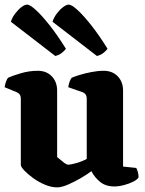

<svg xmlns="http://www.w3.org/2000/svg" viewBox="-20 -806 626 830"><path d="M227 4Q202 4 174.5 -7.5Q147 -19 123.5 -36Q100 -53 85 -69Q70 -85 70 -93V-379Q70 -400 53 -407L0 -429Q2 -443 6.5 -454.5Q11 -466 15 -470Q32 -478 69 -489Q106 -500 143 -500Q181 -500 204 -476Q227 -452 227 -414V-127Q237 -119 252 -106.5Q267 -94 275 -94Q285 -94 310 -101Q335 -108 355 -119V-379Q355 -400 338 -407L275 -429Q277 -443 281.5 -454.5Q286 -466 290 -470Q301 -475 324 -482Q347 -489 375 -494.5Q403 -500 428 -500Q466 -500 489 -476Q512 -452 512 -414V-86L569 -80Q572 -75 575.5 -64Q579 -53 579 -39Q574 -30 556.5 -21Q539 -12 516.5 -6Q494 0 474 0Q437 0 413 -19.5Q389 -39 375 -66Q358 -53 330 -36.5Q302 -20 274 -8Q246 4 227 4ZM219 -564 27 -712Q33 -731 46 -748Q59 -765 73 -775.5Q87 -786 97 -786Q110 -786 136 -762Q162 -738 195.5 -695.5Q229 -653 265 -595Q260 -588 248 -578Q236 -568 219 -564ZM399 -564 207 -712Q213 -731 226 -748Q239 -765 253 -775.5Q267 -786 277 -786Q290 -786 316 -762Q342 -738 375.5 -695.5Q409 -653 445 -595Q440 -588 428 -578Q416 -568 399 -564Z"/></svg>

Font: Texturina 72pt Black
Style: Regular
Weight: 900
Designer: Guillermo Torres Carreño
Foundry: Omnibus-Type
Version: Version 1.002; ttfautohint (v1.8.3)